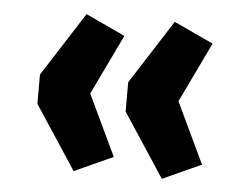

<svg xmlns="http://www.w3.org/2000/svg" viewBox="-38 -512 606 490"><g transform="rotate(5 265.0 -267.0)"><path d="M167 -66 60 -229V-304L165 -468L266 -421L192 -267L266 -111ZM393 -66 286 -229V-304L391 -468L492 -421L418 -267L492 -111Z"/></g></svg>

Font: Nunito Sans 11pt ExtraBold
Style: Regular
Weight: 800
Version: Version 3.101;gftools[0.9.27]